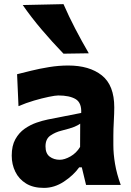

<svg xmlns="http://www.w3.org/2000/svg" viewBox="-20 -893 631 927"><path d="M191.9 14.2Q140.1 14.2 105.7 -7.1Q71.3 -28.3 54 -63.7Q36.6 -99.1 36.6 -141.6Q36.6 -189.5 54.2 -220.9Q71.8 -252.4 99.1 -271.5Q126.5 -290.5 156.2 -300.8Q186 -311 210.4 -315.9L372.1 -347.7Q374.5 -397 345 -414.6Q315.4 -432.1 261.2 -432.1Q247.6 -432.1 215.6 -425.5Q183.6 -418.9 144.5 -407.5Q105.5 -396 69.3 -380.4L62.5 -534.7Q89.8 -541.5 130.1 -551.5Q170.4 -561.5 217 -569.1Q263.7 -576.7 309.6 -576.7Q411.6 -576.7 471.7 -529.1Q531.7 -481.4 531.7 -374.5Q531.7 -347.2 529.5 -307.9Q527.3 -268.6 527.3 -237.8V-192.9Q527.3 -149.9 535.4 -101.8Q543.5 -53.7 563 0H395.5L375 -85H362.3Q334.5 -46.4 288.6 -16.1Q242.7 14.2 191.9 14.2ZM268.6 -121.6Q291.5 -121.6 320.1 -137.7Q348.6 -153.8 366.7 -183.6L367.2 -295.9Q357.4 -288.6 339.6 -281Q321.8 -273.4 276.9 -262.2Q247.1 -254.9 223.4 -238.5Q199.7 -222.2 199.7 -186.5Q199.7 -151.9 220 -136.7Q240.2 -121.6 268.6 -121.6ZM286.6 -633.8Q231.9 -690.4 181.9 -749.3Q131.8 -808.1 89.8 -868.7L286.6 -873Q312.5 -813.5 343.3 -754.4Q374 -695.3 408.7 -635.7Z"/></svg>

Font: Pinar DS2-Bold
Style: Regular
Weight: 700
Designer: Amin Abedi
Version: Version 2.000